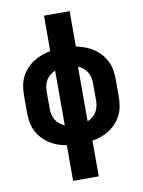

<svg xmlns="http://www.w3.org/2000/svg" viewBox="-100 -803 800 1076"><g transform="rotate(-10 300.0 -265.0)"><path d="M227 205V2Q201 -2 176 -11Q151 -20 129 -34.5Q107 -49 89 -69Q71 -89 59.5 -112.5Q48 -136 43.5 -162.5Q39 -189 39 -215V-315Q39 -341 43.5 -367.5Q48 -394 59.5 -417.5Q71 -441 89 -461Q107 -481 129 -495.5Q151 -510 176 -519Q201 -528 227 -534V-735H373V-534Q399 -528 424 -519Q449 -510 471 -495.5Q493 -481 511 -461Q529 -441 540.5 -417.5Q552 -394 556.5 -367.5Q561 -341 561 -315V-215Q561 -189 556.5 -162.5Q552 -136 540.5 -112.5Q529 -89 511 -69Q493 -49 471 -34.5Q449 -20 424 -11Q399 -2 373 2V205ZM235 -109V-421Q220 -414 206.5 -403.5Q193 -393 184.5 -379Q176 -365 172 -348.5Q168 -332 168 -315V-215Q168 -198 172 -181.5Q176 -165 184.5 -151Q193 -137 206.5 -126.5Q220 -116 235 -109ZM365 -109Q380 -116 393.5 -126.5Q407 -137 415.5 -151Q424 -165 428 -181.5Q432 -198 432 -215V-315Q432 -332 428 -348.5Q424 -365 415.5 -379Q407 -393 393.5 -403.5Q380 -414 365 -421Z"/></g></svg>

Font: Iosevka Curly Slab HvEx
Style: Regular
Weight: 900
Width: 7
Monospace: yes
Designer: Belleve Invis
Foundry: Belleve Invis
Version: Version 11.1.0; ttfautohint (v1.8.3)